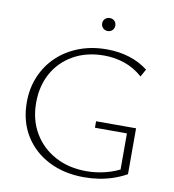

<svg xmlns="http://www.w3.org/2000/svg" viewBox="-90 -906 900 993"><g transform="rotate(10 360.0 -410.0)"><path d="M417 7Q312 7 231 -34.5Q150 -76 104.5 -150.5Q59 -225 59 -325Q59 -398 85.5 -460.5Q112 -523 160 -568.5Q208 -614 274 -639.5Q340 -665 420 -665Q483 -665 538 -648Q593 -631 637 -597L615 -557Q571 -596 519.5 -613.5Q468 -631 412 -631Q320 -631 251 -592Q182 -553 144.5 -485.5Q107 -418 107 -330Q107 -240 147.5 -171.5Q188 -103 259.5 -64.5Q331 -26 424 -26Q476 -26 526 -39Q576 -52 619 -77L597 -48V-255H429V-289H639V-48Q607 -30 570.5 -17.5Q534 -5 495.5 1Q457 7 417 7ZM407 -759Q392 -759 382 -769Q372 -779 372 -793Q372 -808 382 -817.5Q392 -827 407 -827Q422 -827 431.5 -817.5Q441 -808 441 -793Q441 -779 431.5 -769Q422 -759 407 -759Z"/></g></svg>

Font: Ysabeau ExtraLight
Style: Regular
Weight: 250
Designer: Christian Thalmann (Catharsis Fonts)
Version: Version 2.002